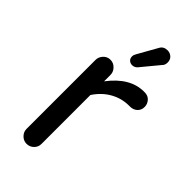

<svg xmlns="http://www.w3.org/2000/svg" viewBox="-225 -791 824 824"><g transform="rotate(45 187.0 -379.0)"><path d="M203 -582Q192 -582 184 -589Q176 -596 176 -609Q176 -614 178 -619Q180 -624 183 -629L232 -716Q242 -735 266 -735Q281 -735 292 -725Q303 -715 303 -698Q303 -682 293 -673L226 -592Q216 -582 203 -582ZM121 -23Q103 -23 89.5 -36.5Q76 -50 76 -68V-487Q76 -505 89 -519Q102 -533 121 -533Q140 -533 153.5 -519Q167 -505 167 -487V-448Q235 -538 319 -538H324Q344 -538 356 -524.5Q368 -511 368 -493Q368 -474 355 -462Q342 -450 322 -450H317Q272 -450 233 -428Q194 -406 167 -365V-68Q167 -49 153.5 -36Q140 -23 121 -23Z"/></g></svg>

Font: Huninn
Style: Regular
Weight: 400
Designer: justfont
Foundry: justfont
Version: Version 1.003